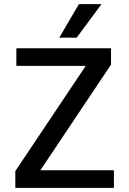

<svg xmlns="http://www.w3.org/2000/svg" viewBox="-20 -907 624 927"><path d="M350 -725H266L361 -887H470ZM530 0H54V-81L394 -589H59V-674H516V-595L175 -85H530Z"/></svg>

Font: Hind Guntur Medium
Style: Regular
Weight: 500
Designer: Manushi Parikh, Hitesh Malaviya
Foundry: Indian Type Foundry
Version: Version 1.000;PS 1.0;hotconv 1.0.86;makeotf.lib2.5.63406; tt